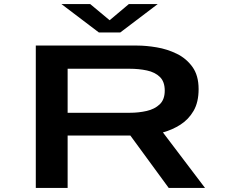

<svg xmlns="http://www.w3.org/2000/svg" viewBox="-20 -924 1140 944"><path d="M156 0V-700H654Q698.5 -700 750.5 -691.2Q802.5 -682.5 849.5 -659.5Q896.5 -636.5 926.5 -594.5Q956.5 -552.5 956.5 -486Q956.5 -421.5 931.8 -379Q907 -336.5 867 -311Q827 -285.5 781 -273L988 0H809.5L621 -257.5H312.5V0ZM312.5 -369.5H618Q662 -369.5 701.2 -378.5Q740.5 -387.5 765.2 -411Q790 -434.5 790 -478.5Q790 -522.5 766 -545.8Q742 -569 702.5 -577.5Q663 -586 616.5 -586H312.5ZM282 -904H423.5L519 -824.5L613.5 -904H755.5L571.5 -764.5H466Z"/></svg>

Font: Trispace Expanded SemiBold
Style: Regular
Weight: 600
Width: 7
Designer: Tyler Finck
Foundry: Etcetera Type Company
Version: Version 1.210; ttfautohint (v1.8.3)